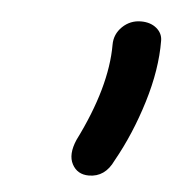

<svg xmlns="http://www.w3.org/2000/svg" viewBox="-35 -740 337 373"><g transform="rotate(5 134.0 -553.5)"><path d="M150.9 -399.9Q128.4 -399.9 118.4 -418.7Q108.4 -437.5 121.1 -466.8Q174.8 -574.2 174.8 -657.2Q174.8 -677.7 189.9 -692.4Q205.1 -707 226.1 -707Q244.6 -707 256.3 -697.3Q268.1 -687.5 268.1 -672.9Q268.6 -617.2 248.8 -552.5Q229 -487.8 198.2 -433.1Q182.6 -399.9 150.9 -399.9Z"/></g></svg>

Font: Shantell Sans Irregular Bouncy
Style: Italic
Weight: 400
Italic angle: -11.31°
Designer: Stephen Nixon, Anya Danilova, Shantell Martin
Foundry: Arrow Type
Version: Version 1.006;[9816181b4]